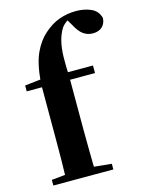

<svg xmlns="http://www.w3.org/2000/svg" viewBox="-124 -908 749 983"><g transform="rotate(-15 250.5 -416.5)"><path d="M34 0V-30L146 -41H242L352 -30V0ZM105 0Q107 -59 107.5 -118.5Q108 -178 108 -236V-501H27V-532L160 -547L108 -519L109 -531Q117 -626 142.5 -680.5Q168 -735 205 -767Q245 -803 288 -818Q331 -833 376 -833Q420 -833 455.5 -817.5Q491 -802 501 -763Q500 -735 482 -717.5Q464 -700 432 -700Q404 -700 382 -715.5Q360 -731 340 -769L315 -811V-820H364V-812Q340 -809 321 -796.5Q302 -784 291 -768Q274 -741 265 -705Q256 -669 255 -622.5Q254 -576 257 -516V-236Q257 -178 258 -118.5Q259 -59 260 0ZM183 -501V-541H389V-501Z"/></g></svg>

Font: Noto Serif JP ExtraBold
Style: Regular
Weight: 800
Designer: Ryoko NISHIZUKA 西塚涼子 (kana & ideographs); Frank Grießhammer (Latin, Greek & Cyrillic); Wenlong ZHANG 张文龙 (bopomofo); San
Foundry: Adobe
Version: Version 2.003-H1;hotconv 1.1.1;makeotfexe 2.6.0